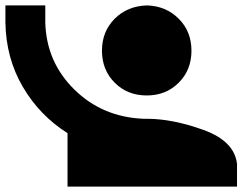

<svg xmlns="http://www.w3.org/2000/svg" viewBox="-20 -714 894 708"><path d="M0 -694V-631Q2 -500 64 -394Q126 -288 229 -223V-26H854V-110Q844 -194 730 -235Q616 -276 522 -276H510Q358 -282 254.5 -383.5Q151 -485 147 -631V-694ZM522 -694Q450 -692 403 -645Q356 -598 356 -527Q356 -456 403 -409Q450 -362 521 -362Q592 -362 639 -409Q686 -456 686 -527Q686 -598 639 -645Q592 -692 522 -694Z"/></svg>

Font: JetBrainsMono NF
Style: Regular
Weight: 400
Designer: Philipp Nurullin, Konstantin Bulenkov
Foundry: JetBrains
Version: Version 2.251; ttfautohint (v1.8.3);Nerd Fonts 2.2.2